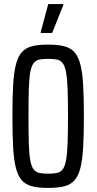

<svg xmlns="http://www.w3.org/2000/svg" viewBox="-20 -915 474 943"><path d="M216 8Q169 8 137.5 0Q106 -8 87 -29.5Q68 -51 58 -90.5Q48 -130 44.5 -192Q41 -254 41 -344Q41 -434 44.5 -496Q48 -558 58 -597.5Q68 -637 87 -658.5Q106 -680 137.5 -688Q169 -696 216 -696Q263 -696 295 -688Q327 -680 346 -658.5Q365 -637 375 -597.5Q385 -558 388.5 -496Q392 -434 392 -344Q392 -254 388.5 -192Q385 -130 375 -90.5Q365 -51 346 -29.5Q327 -8 295.5 0Q264 8 216 8ZM216 -62Q242 -62 259.5 -65.5Q277 -69 288 -83.5Q299 -98 304.5 -128.5Q310 -159 312 -211.5Q314 -264 314 -344Q314 -424 312 -476.5Q310 -529 304.5 -559.5Q299 -590 288 -604.5Q277 -619 259.5 -622.5Q242 -626 216 -626Q191 -626 173.5 -622.5Q156 -619 145 -604.5Q134 -590 128.5 -559.5Q123 -529 121.5 -476.5Q120 -424 120 -344Q120 -264 121.5 -211.5Q123 -159 128.5 -128.5Q134 -98 145 -83.5Q156 -69 173.5 -65.5Q191 -62 216 -62ZM180 -753V-758L217 -895H291V-890L236 -753Z"/></svg>

Font: Saira ExtraCondensed Medium
Style: Regular
Weight: 500
Width: 2
Designer: Hector Gatti with collaboration of the Omnibus-Type team
Foundry: Omnibus-Type
Version: Version 1.101